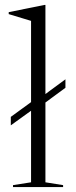

<svg xmlns="http://www.w3.org/2000/svg" viewBox="-20 -762 308 782"><path d="M165 -19.5 237 -8V0H33V-8L106.5 -19.5V-311L24 -251.5V-286L106.5 -346V-677Q97 -680 70.8 -687.8Q44.5 -695.5 15.5 -704.5V-712.5L161.5 -742H165V-379L246.5 -439V-404.5L165 -344.5Z"/></svg>

Font: Newsreader 72pt Light
Style: Regular
Weight: 300
Designer: Hugues Gentile
Foundry: Production Type
Version: Version 1.003; ttfautohint (v1.8.3)